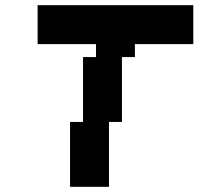

<svg xmlns="http://www.w3.org/2000/svg" viewBox="-20 -720 765 740"><path d="M125 -550H350V-500H300V-250H250V0H400V-250H450V-500H500V-550H725V-700H125Z"/></svg>

Font: LS-VG5000 Bold Shifted
Style: Regular
Weight: 400
Designer: Justin Bihan, 2021
Foundry: Justin Bihan, 2021
Version: Version 1.000;Glyphs 3.1.2 (3151)